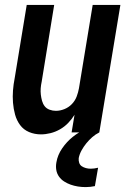

<svg xmlns="http://www.w3.org/2000/svg" viewBox="-20 -540 540 783"><path d="M147 8Q121 8 98.5 -1.5Q76 -11 62 -30Q48 -49 41.5 -72.5Q35 -96 33 -121Q31 -146 33 -171.5Q35 -197 40 -222L89 -520H201L150 -207Q147 -193 146 -180Q145 -167 146.5 -154Q148 -141 151.5 -128.5Q155 -116 162.5 -106.5Q170 -97 182.5 -92.5Q195 -88 208 -88Q225 -88 242.5 -95Q260 -102 273 -115.5Q286 -129 292.5 -146Q299 -163 302 -180L358 -520H471L385 0H272L284 -72Q273 -54 258 -38.5Q243 -23 224.5 -12.5Q206 -2 186 3Q166 8 147 8ZM329 223Q313 223 297.5 220.5Q282 218 268 213Q254 208 241.5 200Q229 192 220.5 180Q212 168 209.5 153Q207 138 210 122Q215 92 233.5 65Q252 38 277 18Q302 -2 331 -14.5Q360 -27 390 -33L385 0Q369 8 356 19.5Q343 31 332 44.5Q321 58 312.5 73.5Q304 89 301 105Q300 115 303 124Q306 133 313.5 138Q321 143 330.5 145.5Q340 148 350 148Q357 148 364.5 147Q372 146 380 144L367 219Q358 221 348 222Q338 223 329 223Z"/></svg>

Font: Iosevka SS04 Oblique
Style: Bold
Weight: 700
Italic angle: -9°
Monospace: yes
Designer: Belleve Invis
Foundry: Belleve Invis
Version: Version 19.0.0; ttfautohint (v1.8.4)